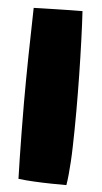

<svg xmlns="http://www.w3.org/2000/svg" viewBox="-50 -695 395 740"><g transform="rotate(5 147.0 -325.0)"><path d="M235.5 12Q210.5 12 177.5 11.5Q144.5 11 111 9.2Q77.5 7.5 49.5 4Q48.5 -26 47.5 -74.2Q46.5 -122.5 45.8 -179.2Q45 -236 45 -290Q45 -375.5 46.5 -468.2Q48 -561 50.5 -657.5Q61 -658 84.2 -658.5Q107.5 -659 136.5 -659.8Q165.5 -660.5 193 -661Q220.5 -661.5 239 -661.5Q242 -613 244.2 -548.8Q246.5 -484.5 247.8 -413.8Q249 -343 249 -274Q249 -238.5 248.5 -204.5Q248 -170.5 247.2 -139.2Q246.5 -108 244.8 -80.2Q243 -52.5 240.8 -29Q238.5 -5.5 235.5 12Z"/></g></svg>

Font: Grandstander Thin Black
Style: Regular
Weight: 900
Version: Version 1.200